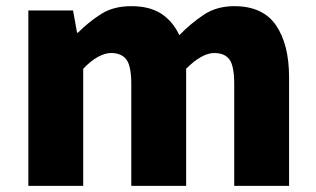

<svg xmlns="http://www.w3.org/2000/svg" viewBox="-20 -603 1025 623"><path d="M72 0V-569H217L230 -497H233Q268 -532 308 -557.5Q348 -583 406 -583Q465 -583 502.5 -559Q540 -535 562 -489Q599 -527 641 -555Q683 -583 740 -583Q833 -583 875.5 -521Q918 -459 918 -352V0H740V-330Q740 -389 724.5 -410Q709 -431 675 -431Q656 -431 633 -418.5Q610 -406 584 -380V0H406V-330Q406 -389 390 -410Q374 -431 340 -431Q321 -431 298 -418.5Q275 -406 250 -380V0Z"/></svg>

Font: Source Han Sans SC Heavy
Style: Regular
Weight: 900
Designer: Ryoko NISHIZUKA Ë•øÂ°öÊ∂ºÂ≠ê (kana, bopomofo & ideographs); Paul D. Hunt (Latin, Greek & Cyrillic); Sandoll Communicatio
Foundry: Adobe
Version: Version 2.004;hotconv 1.0.118;makeotfexe 2.5.65603